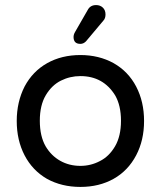

<svg xmlns="http://www.w3.org/2000/svg" viewBox="-20 -755 634 757"><path d="M297 -582Q270 -582 270 -609Q270 -619 276 -629L326 -716Q336 -735 359 -735Q375 -735 385.5 -725Q396 -715 396 -698Q396 -691 394 -684.5Q392 -678 387 -673L319 -592Q309 -582 297 -582ZM297 -18Q223 -18 165 -50Q108 -83 77 -142.5Q46 -202 46 -278Q46 -353 77 -414Q109 -474 166 -506Q223 -538 297 -538Q370 -538 428 -506Q486 -473 517 -413.5Q548 -354 548 -278Q548 -202 517 -143Q485 -82 428 -50Q371 -18 297 -18ZM297 -101Q338 -101 374 -120Q410 -138 433.5 -178Q457 -218 457 -279Q457 -339 434 -379Q387 -455 297 -455Q256 -455 220 -437Q184 -419 160.5 -379.5Q137 -340 137 -279Q137 -218 160 -178Q182 -141 217.5 -121Q253 -101 297 -101Z"/></svg>

Font: Huninn
Style: Regular
Weight: 400
Designer: justfont
Foundry: justfont
Version: Version 1.003